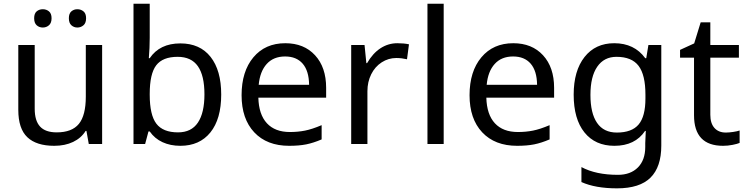

<svg xmlns="http://www.w3.org/2000/svg" viewBox="-20 -780 4048 1040"><path d="M168 -536.1V-190.9Q168 -126 197 -94.5Q226.1 -63 287.1 -63Q369.6 -63 407.2 -108.9Q444.8 -154.8 444.8 -256.8V-536.1H533.2V0H460.9L448.2 -70.8H443.8Q419.9 -32.2 376 -11.2Q332 9.8 273.9 9.8Q177.2 9.8 128.2 -36.6Q79.1 -83 79.1 -185.1V-536.1ZM165 -681.2Q165 -707 178.7 -718.5Q192.4 -730 211.9 -730Q231 -730 245.1 -718.5Q259.3 -707 259.3 -681.2Q259.3 -655.3 245.1 -643.1Q231 -630.9 211.9 -630.9Q192.4 -630.9 178.7 -643.1Q165 -655.3 165 -681.2ZM353 -681.2Q353 -707 366.7 -718.5Q380.4 -730 398.9 -730Q418 -730 432.1 -718.5Q446.3 -707 446.3 -681.2Q446.3 -655.3 432.1 -643.1Q418 -630.9 398.9 -630.9Q380.4 -630.9 366.7 -643.1Q353 -655.3 353 -681.2Z M957 -544.9Q1063 -544.9 1120.6 -471.9Q1178.2 -398.9 1178.2 -268.1Q1178.2 -135.3 1119.6 -62.7Q1061 9.8 957 9.8Q902.8 9.8 860.4 -9.8Q817.9 -29.3 791 -67.9H784.2Q769 -9.3 766.1 0H703.1V-759.8H791V-575.2Q791 -520 786.1 -464.8H791Q845.2 -544.9 957 -544.9ZM942.4 -472.2Q861.3 -472.2 826.2 -426.3Q791 -380.4 791 -271V-267.1Q791 -157.2 826.9 -110.1Q862.8 -63 944.3 -63Q1016.6 -63 1052 -116Q1087.4 -168.9 1087.4 -269Q1087.4 -370.6 1051.8 -421.4Q1016.1 -472.2 942.4 -472.2Z M1546.4 9.8Q1425.8 9.8 1357.2 -63.2Q1288.6 -136.2 1288.6 -264.2Q1288.6 -393.1 1352.5 -469.5Q1416.5 -545.9 1525.4 -545.9Q1626.5 -545.9 1686.5 -480.7Q1746.6 -415.5 1746.6 -304.2V-251H1379.4Q1381.8 -159.7 1425.8 -112.3Q1469.7 -64.9 1550.3 -64.9Q1593.3 -64.9 1631.8 -72.5Q1670.4 -80.1 1722.2 -102.1V-24.9Q1677.7 -5.9 1638.7 2Q1599.6 9.8 1546.4 9.8ZM1524.4 -474.1Q1461.4 -474.1 1424.8 -433.6Q1388.2 -393.1 1381.3 -320.8H1654.3Q1653.3 -396 1619.6 -435.1Q1585.9 -474.1 1524.4 -474.1Z M2132.3 -545.9Q2168 -545.9 2195.3 -540L2184.6 -459Q2154.8 -465.8 2126.5 -465.8Q2084 -465.8 2047.6 -442.4Q2011.2 -418.9 1990.7 -377.7Q1970.2 -336.4 1970.2 -286.1V0H1882.3V-536.1H1954.6L1964.4 -438H1968.3Q1999 -491.2 2041 -518.6Q2083 -545.9 2132.3 -545.9Z M2383.3 0H2295.4V-759.8H2383.3Z M2781.2 9.8Q2660.6 9.8 2592 -63.2Q2523.4 -136.2 2523.4 -264.2Q2523.4 -393.1 2587.4 -469.5Q2651.4 -545.9 2760.3 -545.9Q2861.3 -545.9 2921.4 -480.7Q2981.4 -415.5 2981.4 -304.2V-251H2614.3Q2616.7 -159.7 2660.6 -112.3Q2704.6 -64.9 2785.2 -64.9Q2828.1 -64.9 2866.7 -72.5Q2905.3 -80.1 2957 -102.1V-24.9Q2912.6 -5.9 2873.5 2Q2834.5 9.8 2781.2 9.8ZM2759.3 -474.1Q2696.3 -474.1 2659.7 -433.6Q2623 -393.1 2616.2 -320.8H2889.2Q2888.2 -396 2854.5 -435.1Q2820.8 -474.1 2759.3 -474.1Z M3321.3 -62Q3402.3 -62 3439.2 -105.7Q3476.1 -149.4 3476.1 -246.1V-267.1Q3476.1 -374.5 3439 -423.3Q3401.9 -472.2 3319.3 -472.2Q3252 -472.2 3215.1 -418.7Q3178.2 -365.2 3178.2 -266.1Q3178.2 -166.5 3214.1 -114.3Q3250 -62 3321.3 -62ZM3475.1 -4.9 3478 -70.8H3474.1Q3419.9 9.8 3308.1 9.8Q3204.1 9.8 3145.8 -62.7Q3087.4 -135.3 3087.4 -267.1Q3087.4 -396.5 3146.2 -471.2Q3205.1 -545.9 3307.1 -545.9Q3416 -545.9 3475.1 -464.8H3480.5L3492.2 -536.1H3562V8.8Q3562 124 3503.7 182.1Q3445.3 240.2 3322.3 240.2Q3205.1 240.2 3129.4 206.1V125Q3207.5 167 3327.1 167Q3395.5 167 3435.3 127Q3475.1 86.9 3475.1 16.1Z M3911.6 -62Q3928.7 -62 3951.7 -65.4Q3974.6 -68.8 3986.3 -73.2V-5.9Q3974.1 -0.5 3948.5 4.6Q3922.9 9.8 3896.5 9.8Q3739.3 9.8 3739.3 -155.8V-467.8H3663.6V-509.8L3740.2 -544.9L3775.4 -659.2H3827.6V-536.1H3982.4V-467.8H3827.6V-158.2Q3827.6 -111.8 3849.9 -86.9Q3872.1 -62 3911.6 -62Z"/></svg>

Font: NotoPenekeko
Style: Regular
Weight: 400
Designer: Monotype Design team
Foundry: Monotype Imaging Inc.
Version: Version 1.04